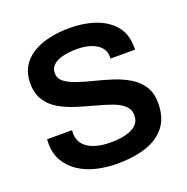

<svg xmlns="http://www.w3.org/2000/svg" viewBox="-127 -816 921 947"><g transform="rotate(-20 333.5 -343.0)"><path d="M332 12Q275 12 223 -0.5Q171 -13 131 -39.5Q91 -66 68 -105.5Q45 -145 45 -199Q45 -205 45.5 -211Q46 -217 46 -220H177Q177 -218 176.5 -212.5Q176 -207 176 -203Q176 -170 195 -146.5Q214 -123 250 -110.5Q286 -98 335 -98Q368 -98 393.5 -102Q419 -106 437.5 -113.5Q456 -121 468 -131.5Q480 -142 485.5 -155Q491 -168 491 -183Q491 -216 468 -236.5Q445 -257 406.5 -270.5Q368 -284 322.5 -296Q277 -308 231 -322.5Q185 -337 146.5 -359.5Q108 -382 85 -418Q62 -454 62 -508Q62 -556 82.5 -592Q103 -628 140.5 -651.5Q178 -675 228 -686.5Q278 -698 337 -698Q411 -698 471.5 -677Q532 -656 568.5 -612.5Q605 -569 605 -499V-487H476V-497Q476 -526 458.5 -546Q441 -566 409.5 -577Q378 -588 336 -588Q291 -588 259 -579.5Q227 -571 210 -554.5Q193 -538 193 -514Q193 -485 216 -467Q239 -449 277.5 -436Q316 -423 362 -411.5Q408 -400 453.5 -385.5Q499 -371 537.5 -348Q576 -325 599 -289.5Q622 -254 622 -201Q622 -124 584.5 -77Q547 -30 481.5 -9Q416 12 332 12Z"/></g></svg>

Font: Archivo Variable SemiBold
Style: Regular
Weight: 600
Designer: Hector Gatti
Foundry: Omnibus-Type
Version: Version 2.001